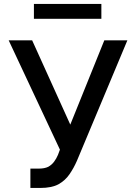

<svg xmlns="http://www.w3.org/2000/svg" viewBox="-20 -929 680 959"><path d="M131.8 9.8Q131.8 -14.6 131.8 -86.9Q142.6 -86.9 174.8 -86.9Q202.1 -86.9 220.7 -95.7Q238.3 -105.5 250 -121.1Q261.7 -136.7 269.5 -155.3Q272.5 -164.1 279.3 -181.6Q215.8 -318.4 23.4 -727.5Q52.7 -727.5 140.6 -727.5Q187.5 -622.1 331.1 -306.6Q373 -412.1 501 -727.5Q529.3 -727.5 616.2 -727.5Q552.7 -577.1 364.3 -126Q348.6 -89.8 327.1 -58.6Q306.6 -28.3 272.5 -8.8Q238.3 9.8 180.7 9.8Q164.1 9.8 131.8 9.8ZM486.3 -909.2Q486.3 -890.6 486.3 -835Q402.3 -835 149.4 -835Q149.4 -853.5 149.4 -909.2Q233.4 -909.2 486.3 -909.2Z"/></svg>

Font: DeepSea
Style: Medium
Weight: 500
Designer: Stem
Version: Version 3.019;git-0a5106e0b